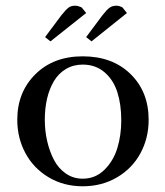

<svg xmlns="http://www.w3.org/2000/svg" viewBox="-20 -651 584 678"><path d="M41 -228Q41 -325.7 105 -388.9Q168.9 -452.1 272 -452.1Q377 -452.1 440.9 -389.6Q504.9 -327.1 504.9 -228Q504.9 -163.6 476.1 -110.1Q447.3 -56.6 393.6 -24.9Q339.8 6.8 272 6.8Q204.6 6.8 151.4 -25.1Q98.1 -57.1 69.6 -110.6Q41 -164.1 41 -228ZM138.2 -228Q138.2 -189.5 146.5 -153.1Q154.8 -116.7 170.4 -86.7Q186 -56.6 212.4 -38.3Q238.8 -20 272 -20Q316.9 -20 348.6 -51.3Q380.4 -82.5 394.3 -127.9Q408.2 -173.3 408.2 -226.1Q408.2 -282.2 394.3 -325.7Q380.4 -369.1 348.9 -396Q317.4 -422.9 272 -422.9Q238.8 -422.9 212.6 -407.2Q186.5 -391.6 170.4 -364.5Q154.3 -337.4 146.2 -302.7Q138.2 -268.1 138.2 -228ZM139.2 -520 196.8 -597.2Q212.4 -616.7 221.7 -623.8Q231 -630.9 245.1 -630.9Q250.5 -630.9 256.6 -629.2Q262.7 -627.4 265.6 -626L269 -624L284.2 -605L158.2 -504.9ZM284.2 -520 341.8 -597.2Q356.9 -616.7 366.9 -623.8Q377 -630.9 391.1 -630.9Q396.5 -630.9 402.1 -629.2Q407.7 -627.4 410.2 -626L413.1 -624L428.2 -605L303.2 -504.9Z"/></svg>

Font: Dehuti Alt
Style: Bold
Weight: 700
Version: Version 1.2